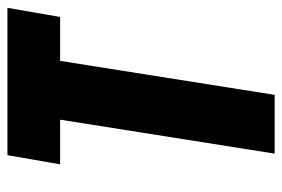

<svg xmlns="http://www.w3.org/2000/svg" viewBox="-138 -602 740 503"><g transform="rotate(-90 231.5 -350.0)"><path d="M439 -562H324L235 0H81L170 -562H53L77 -700H463Z"/></g></svg>

Font: Georama Condensed ExtraBold
Style: Italic
Weight: 800
Width: 3
Italic angle: -9°
Designer: Jean-Baptiste Levee
Foundry: Production Type
Version: Version 1.000